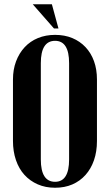

<svg xmlns="http://www.w3.org/2000/svg" viewBox="-20 -873 515 903"><path d="M41 -499Q41 -546 55.5 -584.5Q70 -623 96 -651Q122 -679 158.5 -694Q195 -709 239 -709Q284 -709 320 -694Q356 -679 382 -651.5Q408 -624 422 -585.5Q436 -547 436 -499V-210Q436 -160 422 -119.5Q408 -79 382 -50Q356 -21 320 -5.5Q284 10 239 10Q194 10 157.5 -6Q121 -22 95 -50.5Q69 -79 55 -120Q41 -161 41 -210ZM172 -123Q172 -18 239 -18Q305 -18 305 -123V-576Q305 -681 239 -681Q172 -681 172 -576ZM234 -739 134 -853H224L255 -739Z"/></svg>

Font: Moniqa Black Heading
Style: Regular
Weight: 900
Designer: Rajesh Rajput
Foundry: Rajesh Rajput
Version: Version 1.000